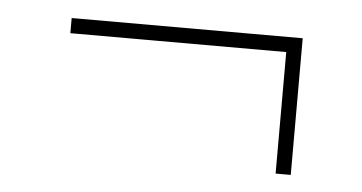

<svg xmlns="http://www.w3.org/2000/svg" viewBox="-30 -376 572 303"><g transform="rotate(5 256.0 -224.0)"><path d="M73 -332H439V-308H73ZM439 -328.5V-115.5H415V-328.5Z"/></g></svg>

Font: Newsreader 16pt 16pt ExtraLight
Style: Regular
Weight: 250
Version: Version 1.003